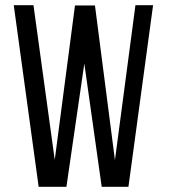

<svg xmlns="http://www.w3.org/2000/svg" viewBox="-20 -720 665 740"><path d="M236 0H129L33 -700H109L191 -104L269 -699H346L423 -103L502 -700H570L475 0H372L305 -475Z"/></svg>

Font: Bebas Neue Regular
Style: Regular
Weight: 400
Designer: Ryoichi Tsunekawa & LGV (GE)
Foundry: Free Software Foundation, Inc.
Version: Version 1.003 August 13, 2016